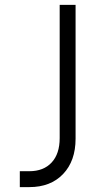

<svg xmlns="http://www.w3.org/2000/svg" viewBox="-20 -765 422 785"><path d="M61 -65H100Q158 -65 191 -100.5Q224 -136 224 -200V-745H289V-198Q289 -107 238 -53.5Q187 0 100 0H61Z"/></svg>

Font: Evergrow Sans
Style: Light
Weight: 300
Foundry: 10Web
Version: Version 1.000